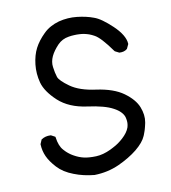

<svg xmlns="http://www.w3.org/2000/svg" viewBox="-71 -638 643 723"><g transform="rotate(-10 250.0 -276.5)"><path d="M232.9 22.5Q212.4 20.5 193.1 16.1Q173.8 11.7 155.3 4.4Q117.7 -9.8 95.2 -34.2Q73.2 -58.1 63.5 -79.6Q53.7 -101.1 52.7 -126V-127L53.2 -128.4L59.1 -142.1L59.6 -143.6L61 -144.5Q75.7 -154.3 95.2 -153.3H96.2L97.7 -152.8L110.4 -146L112.8 -144.5L113.3 -141.6Q117.7 -108.9 132.8 -92.3Q134.8 -90.3 136.7 -88.1Q138.7 -85.9 140.6 -84Q142.6 -82 144.8 -80.1Q147 -78.1 149.2 -76.4Q151.4 -74.7 153.6 -73Q155.8 -71.3 158 -69.8Q160.2 -68.4 162.6 -66.9Q165 -65.4 167.5 -64Q186.5 -53.2 205.3 -49.1Q224.1 -44.9 251.5 -45.9Q277.8 -46.9 307.6 -61Q313.5 -64 319.1 -66.9Q324.7 -69.8 330.1 -73Q335.4 -76.2 340.3 -79.6Q345.2 -83 349.6 -86.7Q354 -90.3 358.4 -94.2Q378.9 -112.8 385.7 -131.8Q387.7 -138.2 388.4 -144.5Q389.2 -150.9 388.4 -157.7Q387.7 -164.6 385.7 -171.9Q382.3 -182.6 373 -192.1Q363.8 -201.7 348.1 -210Q316.4 -227.5 250.5 -236.3Q182.1 -245.6 141.6 -282.7Q101.1 -320.3 91.3 -356Q82 -391.1 85.9 -426Q89.8 -460.9 103 -486.6Q116.2 -512.2 141.1 -536.6Q153.3 -548.8 168.5 -557.1Q183.6 -565.4 201.2 -570.3Q235.8 -579.1 271 -575.2Q306.2 -571.3 333.5 -561Q347.7 -556.2 364.5 -544.2Q381.3 -532.2 400.9 -513.7Q441.4 -475.1 443.4 -442.9V-441.4L442.9 -439.9L436 -425.3L435.5 -424.3L434.6 -423.3Q423.8 -414.1 405.8 -415H404.8L403.8 -415.5L390.1 -422.4L388.7 -423.3L387.7 -424.3Q346.7 -481.9 323.7 -493.7Q319.3 -496.1 314.7 -498.3Q310.1 -500.5 305.4 -502.2Q300.8 -503.9 296.1 -505.1Q291.5 -506.3 286.9 -507.3Q282.2 -508.3 277.6 -508.8Q272.9 -509.3 268.1 -509.5Q263.2 -509.8 258.3 -509.8Q253.4 -509.8 248.3 -509.5Q243.2 -509.3 238 -508.8Q232.9 -508.3 227.5 -507.3Q202.1 -503.4 184.6 -485.4Q175.3 -475.6 168.2 -465.8Q161.1 -456.1 156.2 -445.8Q151.4 -435.5 149.7 -425.3Q147.9 -415 149.4 -404.8Q152.3 -382.3 157.7 -365.7Q160.2 -358.4 170.2 -348.4Q180.2 -338.4 197.3 -326.2Q231.9 -301.3 294.9 -293Q360.8 -283.7 397.9 -256.8Q435.5 -229.5 447.8 -198.5Q460 -167.5 455.1 -140.1Q454.6 -137.2 454.1 -134.8Q453.6 -132.3 452.9 -129.6Q452.1 -127 451.7 -124.5Q451.2 -122.1 450.4 -119.4Q449.7 -116.7 449 -114.3Q448.2 -111.8 447.5 -109.4Q446.8 -106.9 445.8 -104.5Q444.8 -102.1 444.1 -99.9Q443.4 -97.7 442.4 -95.2Q441.4 -92.8 440.4 -90.3Q430.7 -66.9 400.4 -42Q370.1 -17.6 327.1 2Q283.7 21.5 233.4 22.5Z"/></g></svg>

Font: NaikaiFont
Style: SemiBold
Weight: 600
Version: Version 1.89